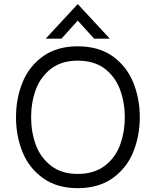

<svg xmlns="http://www.w3.org/2000/svg" viewBox="-20 -932 780 961"><path d="M60.1 0ZM60.1 0ZM369.1 9.8Q268.1 9.8 198.7 -38.1Q126 -88.9 93 -170.2Q60.1 -251.5 60.1 -345.2Q60.1 -439 93 -520.3Q126 -601.6 198.7 -652.8Q268.1 -700.2 369.1 -700.2Q470.7 -700.2 540.5 -652.8Q613.3 -601.6 646.5 -520.3Q679.7 -439 679.7 -345.2Q679.7 -251.5 646.5 -170.2Q613.3 -88.9 540.5 -38.1Q470.7 9.8 369.1 9.8ZM369.1 -61.5Q449.2 -61.5 502.4 -100.6Q557.1 -141.6 580.8 -206.3Q604.5 -271 604.5 -345.2Q604.5 -419.4 580.6 -483.9Q556.6 -548.3 502.4 -589.8Q449.2 -628.4 369.1 -628.4Q290 -628.4 237.8 -589.8Q183.1 -548.3 159.4 -483.9Q135.7 -419.4 135.7 -345.2Q135.7 -271 159.4 -206.5Q183.1 -142.1 237.8 -100.6Q290 -61.5 369.1 -61.5ZM529.8 -738.3H451.2L369.1 -829.1L287.6 -738.3H208.5L369.1 -911.6Z"/></svg>

Font: Acari Sans
Style: Regular
Weight: 400
Designer: Alfredo Marco Pradil and Stefan Peev
Foundry: Hanken Design Co.
Version: Version 1.045;February 4, 2021;FontCreator 13.0.0.2655 64-bi